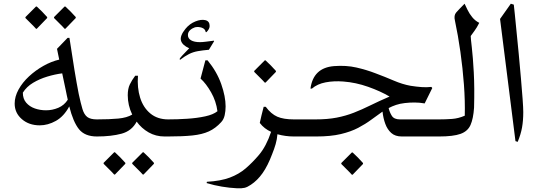

<svg xmlns="http://www.w3.org/2000/svg" viewBox="-20 -735 2942 1034"><path d="M354 -531Q369 -431 381 -358Q393 -285 404 -229Q415 -178 424 -148Q433 -118 450 -105Q467 -92 502 -92Q522 -92 531.5 -78Q541 -64 541 -47Q541 -30 531.5 -15Q522 0 502 0Q437 0 405.5 -39Q374 -78 353 -162Q324 -108 281 -84Q238 -60 194 -60Q136 -60 97.5 -93.5Q59 -127 59 -177Q59 -215 80 -253Q101 -291 136 -323.5Q171 -356 213.5 -380Q256 -404 299 -414Q296 -428 293 -442.5Q290 -457 287 -472L344 -531ZM103 -236Q103 -203 121 -182Q139 -161 167.5 -151Q196 -141 228 -141Q262 -141 294 -154.5Q326 -168 345 -198Q342 -210 339.5 -223Q337 -236 334 -250Q330 -270 325 -292.5Q320 -315 315 -340Q276 -335 234.5 -322.5Q193 -310 158 -289Q123 -268 103 -236ZM328 -580Q327 -582 316 -593Q305 -604 292 -617Q279 -630 271 -638V-643L328 -700H332Q346 -687 361 -672Q376 -657 388 -643V-638L332 -580ZM174 -580Q173 -582 162 -593Q151 -604 138 -617Q125 -630 117 -638V-643L174 -700H178Q192 -687 207 -672Q222 -657 234 -643V-638L178 -580Z M668 -222Q668 -257 679 -280Q690 -303 708 -327H723Q718 -263 734.5 -209.5Q751 -156 789.5 -124Q828 -92 886 -92H891Q907 -92 916 -79.5Q925 -67 925 -52V-42Q925 -26 916.5 -13Q908 0 891 0H866Q819 0 780.5 -22Q742 -44 716 -80Q690 -30 634.5 -15Q579 0 501 0Q466 0 448.5 -14.5Q431 -29 431 -46Q430 -63 448 -77.5Q466 -92 501 -92Q570 -92 617 -96.5Q664 -101 692 -118Q668 -168 668 -222ZM749 205Q748 203 737 192Q726 181 713 168Q700 155 692 147V142L749 85H753Q767 98 782 113Q797 128 809 142V147L753 205ZM595 205Q594 203 583 192Q572 181 559 168Q546 155 538 147V142L595 85H599Q613 98 628 113Q643 128 655 142V147L599 205Z M950 -413 947 -417Q951 -425 962.5 -437Q974 -449 984.5 -460Q995 -471 999 -475Q961 -492 954.5 -517Q948 -542 979 -580Q1001 -607 1032 -619.5Q1063 -632 1086 -626.5Q1109 -621 1109 -595Q1109 -579 1092 -562H1088Q1085 -580 1066.5 -586Q1048 -592 1030 -588Q1015 -583 1003.5 -572.5Q992 -562 992 -546Q992 -528 1009 -518Q1026 -508 1057 -508Q1069 -508 1089 -510.5Q1109 -513 1132 -516L1133 -513L1105 -467Q1071 -464 1045.5 -459.5Q1020 -455 998 -444Q976 -433 950 -413ZM884 0Q857 0 836 -14.5Q815 -29 815 -45Q814 -63 835.5 -77.5Q857 -92 884 -92Q936 -92 989 -95.5Q1042 -99 1085.5 -108.5Q1129 -118 1151 -136Q1144 -190 1117 -237.5Q1090 -285 1060 -312L1086 -410H1098Q1148 -349 1171.5 -282Q1195 -215 1195 -162Q1195 -137 1190 -114.5Q1185 -92 1171 -77Q1141 -44 1105 -27.5Q1069 -11 1016.5 -5.5Q964 0 884 0Z M1257 279Q1216 277 1174.5 270Q1133 263 1093 251L1094 244Q1168 240 1217.5 221.5Q1267 203 1303.5 171.5Q1340 140 1374 100Q1414 53 1440 -25Q1422 -33 1406.5 -45Q1391 -57 1379 -73Q1383 -91 1388 -112.5Q1393 -134 1400 -160H1411Q1440 -121 1473.5 -106.5Q1507 -92 1563 -92Q1585 -92 1594 -79Q1603 -66 1603 -46Q1603 -27 1594 -13.5Q1585 0 1563 0Q1540 0 1518 -3Q1496 -6 1474 -12Q1472 15 1464.5 41Q1457 67 1446 94Q1422 158 1394 197.5Q1366 237 1331 260Q1312 273 1297 276.5Q1282 280 1257 279ZM1406 -290Q1405 -292 1394 -303Q1383 -314 1370 -327Q1357 -340 1349 -348V-353L1406 -410H1410Q1424 -397 1439 -382Q1454 -367 1466 -353V-348L1410 -290Z M2144 0Q2108 0 2087 -19Q2066 -38 2055 -68Q2044 -98 2040 -134Q2010 -113 1979 -90Q1948 -67 1909 -46.5Q1870 -26 1815.5 -13Q1761 0 1683 0H1563Q1528 0 1510.5 -14.5Q1493 -29 1493 -45Q1492 -63 1510 -77.5Q1528 -92 1563 -92H1679Q1744 -92 1793 -101.5Q1842 -111 1885.5 -128Q1929 -145 1974.5 -167.5Q2020 -190 2078 -215Q2029 -244 1962.5 -267.5Q1896 -291 1829 -296Q1778 -300 1733.5 -291.5Q1689 -283 1660 -258H1652Q1667 -370 1779 -379Q1844 -384 1899 -371.5Q1954 -359 2003 -340Q2054 -321 2100.5 -301Q2147 -281 2191 -273Q2223 -268 2250.5 -266Q2278 -264 2303 -267L2308 -261L2267 -178Q2239 -183 2212.5 -183Q2186 -183 2160 -180Q2134 -177 2113 -170Q2092 -163 2073 -153Q2078 -131 2090 -111.5Q2102 -92 2134 -92H2344Q2365 -92 2375.5 -77Q2386 -62 2385 -45Q2385 -28 2374.5 -14Q2364 0 2344 0ZM1875 206Q1874 204 1863 193Q1852 182 1839 169Q1826 156 1818 148V143L1875 86H1879Q1893 99 1908 114Q1923 129 1935 143V148L1879 206Z M2561 -612Q2548 -586 2536 -570Q2524 -554 2515 -541Q2515 -530 2521 -479Q2527 -428 2531.5 -345Q2536 -262 2533 -155Q2529 -96 2514 -62Q2499 -28 2460 -14Q2421 0 2344 0Q2310 0 2292.5 -14.5Q2275 -29 2275 -47Q2275 -64 2292.5 -78Q2310 -92 2344 -92Q2379 -92 2414 -94.5Q2449 -97 2483 -112Q2485 -191 2478.5 -279Q2472 -367 2459.5 -455.5Q2447 -544 2430 -624Q2423 -652 2437 -668Q2451 -684 2482 -715Q2488 -702 2498 -681.5Q2508 -661 2523.5 -642Q2539 -623 2561 -612Z M2747 -710Q2749 -690 2752.5 -659Q2756 -628 2760 -583Q2767 -516 2773.5 -446Q2780 -376 2785.5 -313Q2791 -250 2794.5 -202Q2798 -154 2798 -131Q2798 -86 2791.5 -49Q2785 -12 2768 29L2756 25L2673 -633L2731 -715Z"/></svg>

Font: Bona Nova SC
Style: Regular
Weight: 400
Designer: Mateusz Machalski
Foundry: Capitalics
Version: Version 4.001; ttfautohint (v1.8.4.7-5d5b)